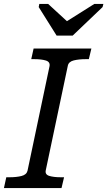

<svg xmlns="http://www.w3.org/2000/svg" viewBox="-39 -957 546 977"><path d="M249 -776H331L483 -921L487 -937H441L268 -828L328 -825L206 -937H161L158 -921ZM101 -88 213 -620Q217 -642 194.5 -649Q172 -656 135 -656H120L132 -710H426L413 -656H398Q362 -656 336 -649.5Q310 -643 306 -622L194 -91Q189 -69 211.5 -62Q234 -55 271 -55H287L274 0H-19L-7 -55H9Q45 -55 70.5 -61.5Q96 -68 101 -88Z"/></svg>

Font: Roboto Serif
Style: Italic
Weight: 400
Italic angle: -10°
Designer: Greg Gazdowicz
Foundry: Commercial Type
Version: Version 1.008